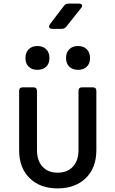

<svg xmlns="http://www.w3.org/2000/svg" viewBox="-20 -1034 640 1064"><path d="M299 10Q202 10 144 -47Q86 -104 86 -202V-530Q86 -550 106 -550H165Q185 -550 185 -530V-202Q185 -144 215.5 -110.5Q246 -77 299 -77Q353 -77 384 -110.5Q415 -144 415 -202V-530Q415 -550 435 -550H494Q514 -550 514 -530V-202Q514 -104 455.5 -47Q397 10 299 10ZM413 -647Q382 -647 364 -664.5Q346 -682 346 -712Q346 -743 364 -761Q382 -779 413 -779Q443 -779 461 -761Q479 -743 479 -712Q479 -682 461 -664.5Q443 -647 413 -647ZM187 -647Q157 -647 139 -664.5Q121 -682 121 -712Q121 -743 139 -761Q157 -779 187 -779Q218 -779 236 -761Q254 -743 254 -712Q254 -682 236 -664.5Q218 -647 187 -647ZM270 -874Q258 -874 253.5 -881Q249 -888 257 -900L334 -1001Q343 -1014 359 -1014H417Q430 -1014 434 -1006.5Q438 -999 429 -989L348 -887Q338 -874 322 -874Z"/></svg>

Font: Pitagon Sans Mono Medium
Style: Regular
Weight: 500
Monospace: yes
Designer: Travis Tran
Foundry: Pitagon
Version: Version 1.001; ttfautohint (v1.8.4.7-5d5b);gftools[0.9.26]